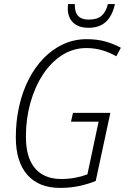

<svg xmlns="http://www.w3.org/2000/svg" viewBox="-20 -918 617 948"><path d="M277.8 9.8Q170.9 9.8 114.5 -55.2Q58.1 -120.1 58.1 -240.2Q58.1 -319.8 74.5 -392.8Q90.8 -465.8 121.8 -526.4Q152.8 -586.9 196.3 -631.3Q239.7 -675.8 293.2 -700.2Q346.7 -724.6 408.2 -724.6Q460 -724.6 501 -712.9Q542 -701.2 576.7 -682.1L554.2 -640.1Q522 -658.7 485.1 -669.7Q448.2 -680.7 406.2 -680.7Q341.3 -680.7 286.6 -645.8Q231.9 -610.8 191.9 -549.8Q151.9 -488.8 129.9 -409.9Q107.9 -331.1 107.9 -242.7Q107.9 -173.3 128.4 -127Q148.9 -80.6 188 -57.4Q227.1 -34.2 282.2 -34.2Q318.4 -34.2 351.8 -40.5Q385.3 -46.9 411.6 -57.1L466.8 -317.4H330.6L340.3 -360.8H524.9L452.6 -24.4Q413.1 -8.3 369.1 0.7Q325.2 9.8 277.8 9.8ZM417 -780.8Q383.3 -780.8 360.4 -792.7Q337.4 -804.7 325.9 -826.4Q314.5 -848.1 314.5 -876.5Q314.5 -883.3 315.2 -888.7Q315.9 -894 316.4 -897.9H349.6Q348.6 -876 354.5 -858.4Q360.4 -840.8 376 -831.1Q391.6 -821.3 419.4 -821.3Q460 -821.3 481.7 -840.3Q503.4 -859.4 512.7 -897.9H547.4Q534.7 -839.8 502.9 -810.3Q471.2 -780.8 417 -780.8Z"/></svg>

Font: Open Sans SemiCondensed Light
Style: Italic
Weight: 300
Width: 4
Italic angle: -12°
Designer: Monotype Design Team
Foundry: Monotype Imaging Inc.
Version: Version 3.000